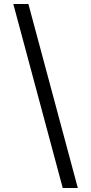

<svg xmlns="http://www.w3.org/2000/svg" viewBox="-20 -812 459 967"><path d="M47 -792H123L372 135H296Z"/></svg>

Font: Noto Sans Bengali UI ExtraCondensed
Style: Regular
Weight: 400
Width: 2
Designer: Jelle Bosma - Monotype Design Team
Foundry: Monotype Imaging Inc.
Version: Version 2.003